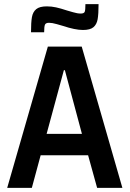

<svg xmlns="http://www.w3.org/2000/svg" viewBox="-20 -915 631 935"><path d="M15 0 213 -688H378L576 0H453L409 -159H178L135 0ZM207 -263H379L296 -573H291ZM208 -884Q231 -884 253.5 -879Q276 -874 306 -864Q314 -862 335.5 -855.5Q357 -849 373 -849Q389 -849 392.5 -857.5Q396 -866 396 -895H460Q460 -847 455.5 -821.5Q451 -796 435 -782.5Q419 -769 384 -769Q346 -769 286 -789Q279 -791 256.5 -797.5Q234 -804 219 -804Q203 -804 199 -795Q195 -786 195 -758H131Q131 -806 135.5 -831.5Q140 -857 156.5 -870.5Q173 -884 208 -884Z"/></svg>

Font: Saira Semi Condensed Medium
Style: Regular
Weight: 500
Width: 4
Designer: Hector Gatti with collaboration of the Omnibus-Type team
Foundry: Omnibus-Type
Version: Version 1.001; ttfautohint (v1.8)